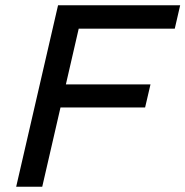

<svg xmlns="http://www.w3.org/2000/svg" viewBox="-20 -710 705 730"><path d="M41.5 0 200.7 -689.9H665L644.5 -601.1H279.3L230.5 -389.2H552.2L531.7 -301.3H210L140.6 0Z"/></svg>

Font: HK Grotesk Medium Italic
Style: Regular
Weight: 500
Italic angle: -13°
Designer: Alfredo Marco Pradil and Stefan Peev
Foundry: Hanken Design Co.
Version: Version 1.000;PS 001.000;hotconv 1.0.88;makeotf.lib2.5.64775